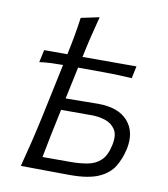

<svg xmlns="http://www.w3.org/2000/svg" viewBox="-78 -738 705 806"><g transform="rotate(10 275.0 -335.0)"><path d="M64.5 0Q79 -55 91.5 -107Q104 -159 117 -219L165.5 -448Q141 -448 116 -447Q91 -446 65 -442.5L76.5 -495.5H175.5Q184.5 -537.5 191.5 -576Q198.5 -614.5 204 -655.5L282 -672Q269 -622.5 259.5 -583Q250 -543.5 240 -495.5H470L459 -443.5Q402.5 -447 344.2 -447.5Q286 -448 231 -448H229.5L200.5 -311.5Q231 -311.5 269 -312.2Q307 -313 338 -313Q425.5 -313 465.8 -267.2Q506 -221.5 490.5 -147.5Q481 -104.5 460.5 -70.8Q440 -37 396.5 -17.5Q353 2 275 2Q216.5 2 160.8 1Q105 0 64.5 0ZM147.5 -52.5H266Q307 -52.5 340 -58.8Q373 -65 395.5 -86.2Q418 -107.5 427.5 -153Q437 -197 421 -220.5Q405 -244 377 -252.5Q349 -261 322 -261H190Q177.5 -202 167 -151.8Q156.5 -101.5 147.5 -52.5Z"/></g></svg>

Font: Commissioner Flair Light
Style: Italic
Weight: 300
Italic angle: -12°
Designer: Kostas Bartsokas
Foundry: Kostas Bartsokas
Version: Version 1.000; ttfautohint (v1.8.3)